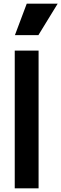

<svg xmlns="http://www.w3.org/2000/svg" viewBox="-20 -1035 337 1055"><path d="M61 0H192V-757H61ZM62 -842H191L297 -1015H127Z"/></svg>

Font: Mluvka
Style: Bold
Weight: 700
Designer: Modified by Jiří Krblich, Original typeface by Gumpita Rahayu
Foundry: Gumpita Rahayu & Jiří Krblich
Version: Version 2.000;Glyphs 3.1.1 (3134)